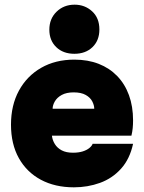

<svg xmlns="http://www.w3.org/2000/svg" viewBox="-20 -793 616 821"><path d="M296 8Q215 8 154.5 -24.5Q94 -57 60.5 -117Q27 -177 27 -260Q27 -343 61 -405.5Q95 -468 156 -503Q217 -538 298 -538Q356 -538 402 -520Q448 -502 481 -468Q514 -434 531.5 -386Q549 -338 549 -278Q549 -261 547.5 -245.5Q546 -230 542 -213H202Q204 -194 214.5 -177Q225 -160 244 -150Q263 -140 292 -140Q316 -140 333.5 -145.5Q351 -151 362 -160Q373 -169 376 -178H549Q535 -113 497.5 -71.5Q460 -30 407.5 -11Q355 8 296 8ZM205 -328H383Q383 -343 374.5 -359.5Q366 -376 346.5 -387Q327 -398 295 -398Q264 -398 244 -387Q224 -376 214.5 -359.5Q205 -343 205 -328ZM298 -563Q250 -563 220.5 -591.5Q191 -620 191 -666Q191 -713 222 -743Q253 -773 299 -773Q343 -773 374 -744.5Q405 -716 405 -667Q405 -620 375.5 -591.5Q346 -563 298 -563Z"/></svg>

Font: Onest Black
Style: Regular
Weight: 900
Designer: Dmitri Voloshin, Andrey Kudryavtsev
Foundry: Dmitri Voloshin, Andrey Kudryavtsev
Version: Version 1.000;gftools[0.9.33]